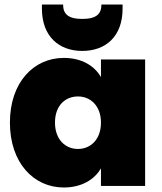

<svg xmlns="http://www.w3.org/2000/svg" viewBox="-20 -825 720 852"><path d="M345 -599C448 -599 524 -662 524 -787V-805H430C430 -765 410 -741 345 -741C280 -741 260 -765 260 -805H166V-787C166 -662 243 -599 345 -599ZM263 -568C130 -568 24 -460 24 -281C24 -102 130 7 263 7C342 7 399 -28 428 -78V0H624V-561H428V-483C399 -533 343 -568 263 -568ZM326 -397C381 -397 428 -356 428 -281C428 -205 381 -164 326 -164C270 -164 224 -206 224 -281C224 -357 270 -397 326 -397Z"/></svg>

Font: Poppins STUK1
Style: Regular
Weight: 400
Designer: Jonny Pinhorn (original), Sammy Jo Hughes (modified version)
Foundry: Type Mafia
Version: Version 1.002;hotconv 1.0.109;makeotfexe 2.5.65596